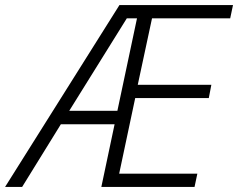

<svg xmlns="http://www.w3.org/2000/svg" viewBox="-74 -734 935 754"><path d="M-54 0 395 -714H841L830 -662H523L467 -401H756L746 -349H457L394 -52H701L690 0H324L376 -246H165L13 0ZM198 -299H387L464 -662H424Z"/></svg>

Font: Noto Sans Light
Style: Italic
Weight: 300
Italic angle: -12°
Designer: Monotype Design Team
Foundry: Monotype Imaging Inc.
Version: Version 2.013; ttfautohint (v1.8.4.7-5d5b)